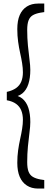

<svg xmlns="http://www.w3.org/2000/svg" viewBox="-20 -946 289 1089"><path d="M18.6 -377.4V-424.8Q51.3 -432.1 71.5 -446.8Q91.8 -461.4 100.8 -483.6Q109.9 -505.9 109.9 -535.6Q109.9 -559.6 105.5 -587.4Q101.1 -615.2 94.2 -645.5Q87.4 -675.8 82.8 -709.5Q78.1 -743.2 78.1 -780.8Q78.1 -829.1 92 -860.8Q106 -892.6 132.6 -909.2Q159.2 -925.8 195.8 -925.8H231V-877.4L209 -874Q182.1 -869.1 166 -859.6Q149.9 -850.1 142.1 -830.6Q134.3 -811 134.3 -775.9Q134.3 -730 138.4 -687.5Q142.6 -645 147.2 -609.1Q151.9 -573.2 151.9 -549.3Q151.9 -503.4 140.9 -469.2Q129.9 -435.1 106.2 -415.8Q82.5 -396.5 44.9 -395V-407.7Q82.5 -406.7 106.2 -387.2Q129.9 -367.7 140.9 -334.2Q151.9 -300.8 151.9 -253.4Q151.9 -229.5 147.2 -194.3Q142.6 -159.2 138.4 -115.7Q134.3 -72.3 134.3 -26.9Q134.3 8.3 142.1 27.8Q149.9 47.4 166.3 57.1Q182.6 66.9 209 71.8L231 75.2V123.5H195.8Q159.2 123.5 132.6 106.4Q106 89.4 92 57.1Q78.1 24.9 78.1 -22.5Q78.1 -60.1 82.8 -93.3Q87.4 -126.5 94.2 -157Q101.1 -187.5 105.5 -215.3Q109.9 -243.2 109.9 -266.6Q109.9 -296.4 100.8 -319.1Q91.8 -341.8 71.5 -356.7Q51.3 -371.6 18.6 -377.4Z"/></svg>

Font: Scarab Serif
Style: Regular
Weight: 400
Designer: John Roberts
Foundry: Scarab
Version: 1.0